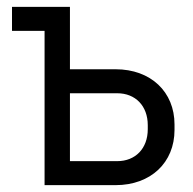

<svg xmlns="http://www.w3.org/2000/svg" viewBox="-20 -540 564 560"><path d="M110 0H317C420 0 489 -66 489 -161V-177C489 -272 420 -338 317 -338H184V-520H15V-450H110ZM184 -70V-268H322C375 -268 411 -231 411 -175V-163C411 -107 375 -70 322 -70Z"/></svg>

Font: Fixel Text Regular
Style: Regular
Weight: 400
Width: 4
Designer: AlfaBravo + MacPaw
Foundry: Kyrylo Tkachov, Marchela Mozhyna, Serhii Makarenko, Maria Weinstein, Zakhar Kryvoshyya
Version: Version 1.211